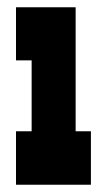

<svg xmlns="http://www.w3.org/2000/svg" viewBox="-20 -752 292 528"><path d="M24 -732H67H188V-586V-391H230V-244H188H67H24V-391H67V-586H24Z"/></svg>

Font: PatchSans
Style: PatchSans
Weight: 400
Version: Version 1.0